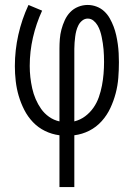

<svg xmlns="http://www.w3.org/2000/svg" viewBox="-20 -540 540 775"><path d="M220 215V6Q189 2 161.5 -11.5Q134 -25 113 -47Q92 -69 78 -96.5Q64 -124 55.5 -153Q47 -182 43.5 -212.5Q40 -243 40 -273Q40 -337 54 -399.5Q68 -462 95 -520L150 -497Q126 -445 113 -388.5Q100 -332 100 -274Q100 -251 102.5 -228.5Q105 -206 110 -183.5Q115 -161 124 -140Q133 -119 146 -100.5Q159 -82 178 -68.5Q197 -55 220 -50V-343Q220 -363 221.5 -382.5Q223 -402 228 -421Q233 -440 241.5 -458.5Q250 -477 263.5 -491Q277 -505 295.5 -512.5Q314 -520 334 -520Q352 -520 369.5 -513.5Q387 -507 400.5 -494.5Q414 -482 423 -466Q432 -450 438.5 -433Q445 -416 449 -398Q453 -380 455.5 -362Q458 -344 459 -325.5Q460 -307 460 -289Q460 -257 457.5 -225.5Q455 -194 447 -163.5Q439 -133 425.5 -104Q412 -75 390.5 -51Q369 -27 340.5 -12.5Q312 2 280 6V215ZM280 -50Q304 -56 323.5 -70.5Q343 -85 357 -105Q371 -125 379 -148Q387 -171 391.5 -194.5Q396 -218 398 -242Q400 -266 400 -290Q400 -303 399.5 -315.5Q399 -328 398 -340.5Q397 -353 395 -365.5Q393 -378 390.5 -390.5Q388 -403 384 -415Q380 -427 373.5 -438Q367 -449 357 -457Q347 -465 334 -465Q322 -465 312 -457Q302 -449 296.5 -438Q291 -427 288 -415.5Q285 -404 283.5 -392Q282 -380 281 -367.5Q280 -355 280 -343Z"/></svg>

Font: Iosevka Curly Slab Light
Style: Regular
Weight: 300
Monospace: yes
Designer: Belleve Invis
Foundry: Belleve Invis
Version: Version 22.1.2; ttfautohint (v1.8.4)